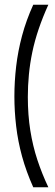

<svg xmlns="http://www.w3.org/2000/svg" viewBox="-20 -716 232 814"><path d="M185 -696Q161 -643 144 -593Q127 -543 117 -495Q107 -447 102.5 -399.5Q98 -352 98 -305Q98 -229 108.5 -163Q119 -97 138.5 -38Q158 21 185 78H121Q91 11 73.5 -53Q56 -117 48.5 -181Q41 -245 41 -307Q41 -370 48.5 -434.5Q56 -499 73.5 -564.5Q91 -630 121 -696Z"/></svg>

Font: Bricolage Grotesque 72pt Condensed ExtraLight
Style: Regular
Weight: 250
Width: 3
Designer: Mathieu Triay
Foundry: Atelier Triay
Version: Version 1.001;gftools[0.9.33.dev8+g029e19f]